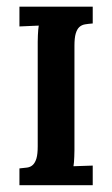

<svg xmlns="http://www.w3.org/2000/svg" viewBox="-20 -544 330 564"><path d="M198.7 -123Q198.7 -112.8 198.7 -102.8Q198.7 -92.8 198.2 -83.7Q197.8 -74.7 197.3 -67.6Q196.8 -60.5 195.8 -55.7L252.4 -57.6V0H37.1V-49.3Q49.8 -50.3 59.8 -51.8Q69.8 -53.2 76.7 -59.8Q83.5 -66.4 87.2 -79.1Q90.8 -91.8 90.8 -114.3V-401.4Q90.8 -411.6 90.8 -421.6Q90.8 -431.6 91.3 -440.4Q91.8 -449.2 92.3 -456.5Q92.8 -463.9 93.8 -468.8L37.1 -466.3V-524.4H252.4V-475.1Q239.3 -474.1 229.5 -472.4Q219.7 -470.7 212.9 -464.4Q206.1 -458 202.4 -445.3Q198.7 -432.6 198.7 -409.7Z"/></svg>

Font: Parastoo Print
Style: Print-Bold
Weight: 700
Foundry: Saber Rastikerdar (saber.rastikerdar@gmail.com)
Version: Version 1.0.0-alpha3